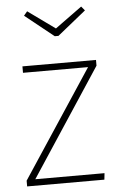

<svg xmlns="http://www.w3.org/2000/svg" viewBox="-54 -794 518 832"><g transform="rotate(-5 205.0 -378.0)"><path d="M375 -520V-495L68 -28H369L366 0H30V-25L338 -492H55V-520ZM331 -756 346 -738 222 -638H206L81 -738L96 -756L214 -671Z"/></g></svg>

Font: Firava
Style: Regular
Weight: 400
Designer: Carrois Corporate & Edenspiekermann AG
Foundry: Greg Finn Gibson
Version: Version 5.000